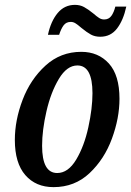

<svg xmlns="http://www.w3.org/2000/svg" viewBox="-20 -759 539 789"><path d="M41 -184Q41 -265 73 -349Q105 -433 167 -489.5Q229 -546 314 -546Q384 -546 427.5 -498Q471 -450 471 -353Q471 -274 440 -189.5Q409 -105 348 -47.5Q287 10 200 10Q127 10 84 -39.5Q41 -89 41 -184ZM360 -376Q360 -490 298 -490Q255 -490 222 -435Q189 -380 171 -302Q153 -224 153 -160Q153 -48 215 -48Q260 -48 293 -103Q326 -158 343 -236Q360 -314 360 -376ZM315 -644Q300 -657 290.5 -663Q281 -669 271 -669Q252 -669 241.5 -655Q231 -641 223 -616H177Q189 -672 217 -705.5Q245 -739 288 -739Q309 -739 325.5 -730Q342 -721 363 -704Q378 -691 387.5 -685Q397 -679 408 -679Q427 -679 437.5 -693.5Q448 -708 454 -732H499Q487 -676 461 -642Q435 -608 392 -608Q370 -608 353.5 -617Q337 -626 315 -644Z"/></svg>

Font: Noto Serif CondSemiBold
Style: Italic
Weight: 600
Width: 3
Italic angle: -12°
Designer: Monotype Design Team
Foundry: Monotype Imaging Inc.
Version: Version 1.001